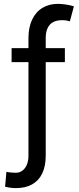

<svg xmlns="http://www.w3.org/2000/svg" viewBox="-20 -759 402 978"><path d="M310.5 -442.4H212.9V34.2Q212.9 86.9 195.3 124Q177.7 161.1 143.6 180.2Q109.4 199.2 60.5 199.2Q45.9 199.2 32.7 197.3Q19.5 195.3 5.9 192.4L12.7 116.2Q19.5 118.2 34.7 119.6Q49.8 121.1 60.5 121.1Q79.1 121.1 93.8 110.4Q108.4 99.6 116.7 80.1Q125 60.5 125 34.2V-442.4H39.1V-513.7H125V-565.4Q125 -620.1 144 -659.7Q163.1 -699.2 196.8 -719.2Q230.5 -739.3 274.4 -739.3Q290 -739.3 309.1 -736.8Q328.1 -734.4 342.8 -730.5Q346.7 -729.5 350.1 -728.5Q353.5 -727.5 356.4 -726.6L335.9 -650.4Q327.1 -653.3 317.9 -654.8Q308.6 -656.2 295.9 -656.2Q269.5 -656.2 251 -646.5Q232.4 -636.7 222.7 -616.2Q212.9 -595.7 212.9 -565.4V-513.7H310.5Z"/></svg>

Font: Pretendard Std Variable
Style: Regular
Weight: 400
Designer: Base glyphs from Inter by Rasmus Andersson; Hangeul glyphs from Noto Sans CJK(Source Han Sans) by Jang Soo-young and Kan
Foundry: Kil Hyung-jin
Version: Version 1.309;Glyphs 3.2 (3225)